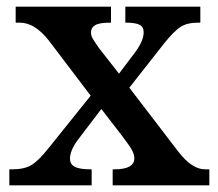

<svg xmlns="http://www.w3.org/2000/svg" viewBox="-20 -556 654 576"><path d="M8 -48H17Q53 -48 74.5 -61Q96 -74 126 -112L252 -269L126 -435Q84 -488 40 -488H27V-536H313V-488H310Q278 -488 265.5 -480.5Q253 -473 253 -459Q253 -449 258 -440.5Q263 -432 276 -413L337 -335L386 -400Q411 -434 411 -459Q411 -476 398 -482Q385 -488 359 -488H356V-536H581V-488H572Q542 -488 522 -475.5Q502 -463 471 -424L368 -293L515 -101Q556 -48 595 -48H608V0H318V-48H323Q383 -48 383 -81Q383 -93 375.5 -106.5Q368 -120 345 -150L284 -229L214 -137Q190 -105 190 -80Q190 -63 204.5 -55.5Q219 -48 252 -48H255V0H8Z"/></svg>

Font: Noto Serif SemiBold
Style: Regular
Weight: 600
Designer: Monotype Design Team
Foundry: Monotype Imaging Inc.
Version: Version 1.001